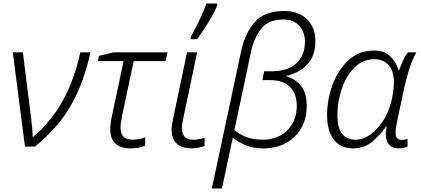

<svg xmlns="http://www.w3.org/2000/svg" viewBox="-20 -827 2372 1083"><path d="M121 0H177Q308 -106 381 -234.5Q454 -363 490 -532H433Q400 -378 334.5 -259.5Q269 -141 165 -53Q164 -76 162 -99.5Q160 -123 157 -148L109 -532H52Z M718 10Q765 10 799 -6V-52Q760 -39 726 -39Q660 -39 660 -106Q660 -134 669 -175L734 -482H914L925 -532H621L538 -512L532 -482H677L612 -176Q602 -131 602 -99Q602 10 718 10Z M1059 10Q1078 10 1100 6Q1122 2 1134 -3V-49Q1097 -39 1069 -39Q1006 -39 1006 -105Q1006 -118 1008.5 -132.5Q1011 -147 1014 -161L1092 -532H1035L957 -161Q953 -143 950.5 -127.5Q948 -112 948 -98Q948 -41 978.5 -15.5Q1009 10 1059 10ZM1055 -606H1092Q1121 -645 1155.5 -701.5Q1190 -758 1205 -795V-807H1144Q1129 -763 1102.5 -708.5Q1076 -654 1055 -617Z M1175 236H1232L1293 -50Q1325 -25 1366.5 -7.5Q1408 10 1463 10Q1575 10 1642.5 -56.5Q1710 -123 1710 -231Q1710 -306 1675 -346Q1640 -386 1590 -398Q1667 -414 1713 -463.5Q1759 -513 1759 -596Q1759 -672 1711.5 -718.5Q1664 -765 1582 -765Q1472 -765 1417 -702.5Q1362 -640 1340 -538ZM1460 -39Q1367 -39 1302 -93L1396 -535Q1413 -615 1454 -666Q1495 -717 1577 -717Q1637 -717 1668.5 -681Q1700 -645 1700 -593Q1700 -513 1650.5 -469Q1601 -425 1515 -425H1470L1460 -375H1502Q1580 -375 1617 -335.5Q1654 -296 1654 -229Q1654 -146 1601 -92.5Q1548 -39 1460 -39Z M1969 10Q2037 10 2083.5 -31Q2130 -72 2158 -114H2161Q2139 10 2231 10Q2261 10 2279 -1V-44Q2263 -38 2246 -38Q2211 -38 2211 -79Q2211 -99 2218 -134L2259 -326Q2290 -466 2329 -532H2282Q2265 -513 2252 -482.5Q2239 -452 2231 -431H2228Q2215 -476 2182 -509Q2149 -542 2088 -542Q2005 -542 1946 -487.5Q1887 -433 1856 -349.5Q1825 -266 1825 -177Q1825 -86 1864.5 -38Q1904 10 1969 10ZM1986 -39Q1883 -39 1883 -177Q1883 -252 1907.5 -325Q1932 -398 1979 -445.5Q2026 -493 2093 -493Q2142 -493 2172 -459Q2202 -425 2202 -363Q2202 -344 2198.5 -316Q2195 -288 2187 -254Q2163 -161 2105.5 -100Q2048 -39 1986 -39Z"/></svg>

Font: Noto Sans UI Light
Style: Italic
Weight: 300
Italic angle: -12°
Designer: Monotype Design Team
Foundry: Monotype Imaging Inc.
Version: Version 1.901